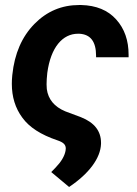

<svg xmlns="http://www.w3.org/2000/svg" viewBox="-20 -558 544 761"><path d="M301.8 -538.1C299.3 -538.1 296.4 -538.1 293.9 -538.1C224.6 -538.1 165.5 -513.2 116.2 -462.9C66.9 -412.6 37.6 -345.7 28.8 -261.2L28.3 -255.4C27.3 -245.1 26.9 -235.4 26.9 -225.6C26.9 -174.3 40.5 -129.4 68.4 -91.8C95.7 -53.7 142.1 -23.9 207 -2C231.9 6.3 240.7 15.6 240.7 30.8C240.7 33.7 240.2 36.6 239.7 40C235.8 61 222.7 83 200.2 106.4L183.1 124L253.9 183.1C332.5 130.4 378.4 69.3 380.4 12.2C380.4 10.7 380.4 9.3 380.4 7.8C380.4 -38.6 354 -72.3 301.3 -93.3L238.8 -116.7C195.3 -134.8 170.9 -164.6 165.5 -205.1C165 -210.4 164.6 -216.8 164.6 -224.1C164.6 -236.3 165.5 -251.5 167.5 -269.5C181.2 -371.1 228.5 -424.3 289.1 -424.3C290.5 -424.3 292.5 -424.3 294.4 -424.3C338.9 -421.9 360.8 -393.1 360.8 -336.9C360.8 -335 360.8 -333 360.8 -331.1H489.7C489.7 -334.5 489.7 -337.9 489.7 -340.8C489.7 -397.5 473.6 -444.3 440.4 -481C407.7 -517.6 361.3 -536.6 301.8 -538.1Z"/></svg>

Font: Roboto
Style: Bold Italic
Weight: 700
Italic angle: -12°
Designer: Google
Version: Version 2.137; 2017